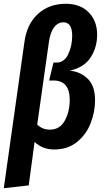

<svg xmlns="http://www.w3.org/2000/svg" viewBox="-39 -776 553 1016"><path d="M90 -552Q103 -649 162 -702.5Q221 -756 309 -756Q386 -756 430.5 -710.5Q475 -665 475 -592Q475 -525 440.5 -472Q406 -419 330 -402Q386 -397 425 -359.5Q464 -322 464 -245Q464 -185 441 -125Q418 -65 369 -25Q320 15 248 15Q186 15 144 -25L113 205L-19 220ZM330 -247Q330 -350 244 -350H221L244 -445H261Q301 -445 322 -489Q343 -533 343 -588Q343 -623 331 -640.5Q319 -658 297 -658Q267 -658 246.5 -630.5Q226 -603 219 -548L158 -117Q185 -90 225 -90Q278 -90 304 -138Q330 -186 330 -247Z"/></svg>

Font: Fira Sans Compressed SemiBold
Style: Italic
Weight: 600
Width: 1
Italic angle: -8°
Designer: bBox Type GmbH & Carrois Corporate GbR & Edenspiekermann AG
Foundry: bBox Type GmbH & Carrois Corporate GbR & Edenspiekermann AG
Version: Version 4.301